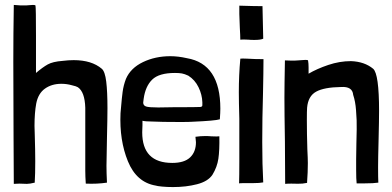

<svg xmlns="http://www.w3.org/2000/svg" viewBox="-20 -743 1589 779"><path d="M126 -598Q126 -711 124 -720Q124 -723 114 -723Q106 -723 98.5 -722Q91 -721 86 -721Q67 -720 36 -723Q34 -605 34 -493L35 -187Q36 -112 36 3Q45 2 59 2L89 3Q101 3 121 -2V-6Q123 -35 123 -89Q123 -132 121 -198L120 -232Q120 -285 127 -323Q135 -364 162.5 -383.5Q190 -403 229 -403Q251 -403 272 -397Q290 -393 296 -389Q324 -370 326 -306V-110V-50Q326 -28 328 2Q374 4 414 -2Q412 -42 412 -70Q412 -104 414 -184Q416 -266 416 -304Q416 -371 411 -412Q406 -453 393 -464Q352 -499 279 -499Q258 -499 234 -496Q194 -493 173.5 -481.5Q153 -470 126 -447V-536Z M595 -250Q633 -248 712 -248Q749 -248 760 -249Q853 -253 872 -259Q874 -287 874 -302Q874 -484 738 -507Q703 -515 671 -515Q610 -515 560 -491Q510 -467 491 -423Q481 -397 477.5 -370Q474 -343 472 -317.5Q470 -292 469 -284Q464 -174 499 -88.5Q534 -3 612 10Q617 12 637.5 14Q658 16 682 16Q735 16 779.5 4.5Q824 -7 842 -34Q861 -65 866 -99Q871 -133 870 -190Q859 -189 850.5 -189.5Q842 -190 836 -190Q828 -191 812 -191Q794 -191 773 -188Q775 -172 775 -166Q775 -127 751.5 -104.5Q728 -82 679 -82Q557 -82 557 -206L558 -235V-253Q570 -250 595 -250ZM801 -317Q801 -313 799.5 -311.5Q798 -310 793 -309Q781 -308 685 -308Q659 -307 622 -307Q584 -307 572.5 -311Q561 -315 561 -327Q561 -331 563 -343Q570 -393 597.5 -420Q625 -447 690 -447Q707 -447 718 -445Q729 -443 744 -436Q771 -419 785.5 -389Q800 -359 801 -328Z M953 -631Q955 -597 955 -582Q966 -583 974 -582.5Q982 -582 988 -582Q996 -581 1012 -581Q1038 -581 1048 -586L1045 -718Q1013 -718 951 -720Q950 -697 953 -631ZM955 -504Q949 -438 949 -369Q949 -331 951 -261V-177V-87Q951 -28 950 1Q954 0 972 0Q978 0 1006 0Q1034 0 1048 -3Q1044 -75 1044 -167Q1044 -265 1047 -361Q1049 -455 1049 -500V-503Q1013 -503 983 -505Q962 -506 955 -505Z M1220 -500Q1212 -500 1204 -499Q1196 -498 1190 -498Q1180 -497 1164 -497Q1148 -497 1136 -498Q1134 -394 1134 -346Q1134 -287 1136 -169L1137 3Q1146 2 1162 2Q1170 2 1188.5 2.5Q1207 3 1226 -1V-5Q1229 -44 1229 -81Q1229 -99 1227 -137Q1225 -201 1225 -257Q1225 -293 1226 -306Q1230 -353 1262.5 -371Q1295 -389 1364 -390Q1410 -393 1413 -358Q1422 -331 1424.5 -296Q1427 -261 1427 -255Q1428 -227 1426 -162L1425 -98V-55Q1425 -15 1427 1H1460Q1496 1 1515 -2Q1514 -21 1514 -65Q1514 -99 1516 -175Q1518 -255 1518 -293Q1518 -443 1494 -464Q1459 -493 1404 -495Q1358 -495 1312 -479.5Q1266 -464 1232 -444V-469Q1232 -486 1230 -497Q1230 -500 1220 -500Z"/></svg>

Font: Londrina Solid Light
Style: Regular
Weight: 300
Designer: Marcelo Magalhaes
Foundry: Marcelo Magalhães
Version: Version 1.002